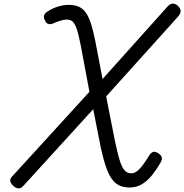

<svg xmlns="http://www.w3.org/2000/svg" viewBox="-20 -1027 1026 1069"><path d="M701 17Q656 17 626.5 -5.5Q597 -28 577 -79Q557 -130 539 -216L499 -419L110 8Q96 23 82 22Q68 21 52 6Q38 -8 37 -20.5Q36 -33 48 -45L478 -516L429 -777Q417 -839 406 -869Q395 -899 382.5 -908.5Q370 -918 351 -918Q334 -918 312 -910.5Q290 -903 275 -896Q259 -890 247.5 -894Q236 -898 228 -918Q221 -935 227.5 -946Q234 -957 248 -965Q274 -982 305 -991Q336 -1000 361 -1000Q396 -1000 420 -989Q444 -978 460 -953.5Q476 -929 488 -890.5Q500 -852 511 -796L551 -587L914 -992Q928 -1007 943 -1007Q958 -1007 973 -992Q986 -978 985.5 -964Q985 -950 970 -933L571 -490L620 -242Q632 -186 641.5 -151Q651 -116 661.5 -96.5Q672 -77 684 -69.5Q696 -62 712 -62Q733 -62 756 -85.5Q779 -109 811 -162Q819 -175 830.5 -180.5Q842 -186 861 -174Q877 -164 880.5 -151.5Q884 -139 874 -122Q853 -85 828 -53.5Q803 -22 772 -2.5Q741 17 701 17Z"/></svg>

Font: Playwrite CZ
Style: Regular
Weight: 400
Designer: Veronika Burian, José Scaglione
Foundry: TypeTogether
Version: Version 1.002